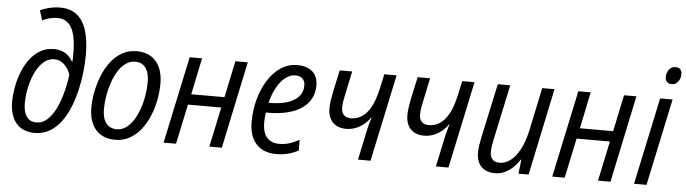

<svg xmlns="http://www.w3.org/2000/svg" viewBox="-48 -969 4205 1177"><g transform="rotate(5 2054.5 -380.5)"><path d="M190.9 9.8Q140.1 9.8 106 -12Q71.8 -33.7 54.4 -73.7Q37.1 -113.8 37.1 -167.5Q37.1 -210.9 45.7 -258.5Q54.2 -306.2 71.8 -351.3Q89.4 -396.5 116.5 -432.9Q143.6 -469.2 180.4 -491Q217.3 -512.7 264.6 -512.7Q295.4 -512.7 317.9 -503.4Q340.3 -494.1 356 -478.5Q371.6 -462.9 381.3 -445.3H383.8Q384.8 -457.5 385 -471.4Q385.3 -485.4 385.3 -496.1Q385.3 -602.1 356.9 -653.3Q328.6 -704.6 269.5 -704.6Q246.6 -704.6 222.4 -698.5Q198.2 -692.4 177.2 -681.6L157.7 -741.7Q182.1 -753.9 215.1 -761.7Q248 -769.5 279.8 -769.5Q344.2 -769.5 384.3 -737.3Q424.3 -705.1 443.4 -643.6Q462.4 -582 462.4 -494.6Q462.4 -444.8 456.3 -388.7Q450.2 -332.5 437 -275.9Q423.8 -219.2 402.8 -168Q381.8 -116.7 351.8 -76.7Q321.8 -36.6 281.7 -13.4Q241.7 9.8 190.9 9.8ZM196.8 -55.2Q226.6 -55.2 251.5 -73.2Q276.4 -91.3 296.4 -122.3Q316.4 -153.3 331.3 -192.9Q346.2 -232.4 356.4 -276.6Q366.7 -320.8 372.1 -364.3Q363.8 -389.2 349.4 -408.4Q335 -427.7 315.4 -439.2Q295.9 -450.7 271 -450.7Q242.2 -450.7 218 -433.6Q193.8 -416.5 174.8 -387.7Q155.8 -358.9 142.6 -322.5Q129.4 -286.1 122.3 -246.3Q115.2 -206.5 115.2 -168.5Q115.2 -114.7 135 -85Q154.8 -55.2 196.8 -55.2Z M685.5 8.8Q634.8 8.8 598.6 -12.9Q562.5 -34.7 543.2 -75.7Q523.9 -116.7 523.9 -174.3Q523.9 -219.7 533.4 -270.3Q543 -320.8 562 -369.4Q581.1 -418 610.6 -457.5Q640.1 -497.1 680.4 -520.5Q720.7 -543.9 772 -543.9Q822.8 -543.9 858.6 -522Q894.5 -500 913.8 -458.7Q933.1 -417.5 933.1 -359.4Q933.1 -310.1 923.3 -258.3Q913.6 -206.5 893.8 -158.7Q874 -110.8 844.2 -73.2Q814.5 -35.6 774.9 -13.4Q735.4 8.8 685.5 8.8ZM691.4 -56.6Q720.7 -56.6 745.8 -74Q771 -91.3 791 -121.6Q811 -151.9 825.2 -191.2Q839.4 -230.5 846.9 -274.9Q854.5 -319.3 854.5 -364.7Q854.5 -396.5 845.7 -422.4Q836.9 -448.2 817.9 -463.6Q798.8 -479 768.1 -479Q735.8 -479 709.5 -460Q683.1 -440.9 662.8 -408.7Q642.6 -376.5 629.2 -336.4Q615.7 -296.4 608.6 -253.7Q601.6 -210.9 601.6 -171.9Q601.6 -116.7 624.8 -86.7Q647.9 -56.6 691.4 -56.6Z M983.9 0 1097.7 -535.2H1173.8L1127 -310.1H1331.5L1378.9 -535.2H1455.1L1342.3 0H1265.6L1317.4 -245.1H1112.3L1060.5 0Z M1675.3 9.8Q1624 9.8 1586.9 -11.7Q1549.8 -33.2 1530 -74Q1510.3 -114.7 1510.3 -172.4Q1510.3 -245.1 1528.3 -312Q1546.4 -378.9 1579.6 -431.6Q1612.8 -484.4 1658.4 -514.6Q1704.1 -544.9 1759.3 -544.9Q1820.3 -544.9 1853.5 -514.9Q1886.7 -484.9 1886.7 -429.2Q1886.7 -387.2 1868.9 -352.1Q1851.1 -316.9 1815.9 -291.5Q1780.8 -266.1 1728 -252.2Q1675.3 -238.3 1605 -238.3H1592.3Q1590.3 -224.1 1588.9 -208.5Q1587.4 -192.9 1587.4 -178.2Q1587.4 -117.2 1613.3 -85.7Q1639.2 -54.2 1690.9 -54.2Q1723.6 -54.2 1752.2 -63.2Q1780.8 -72.3 1813.5 -89.4V-23.9Q1783.2 -7.8 1750.2 1Q1717.3 9.8 1675.3 9.8ZM1603.5 -299.3H1610.8Q1672.9 -299.3 1718 -313.5Q1763.2 -327.6 1788.1 -355.5Q1813 -383.3 1813 -423.8Q1813 -449.7 1798.1 -465.3Q1783.2 -481 1752 -481Q1721.7 -481 1692.6 -458.5Q1663.6 -436 1640.4 -395.3Q1617.2 -354.5 1603.5 -299.3Z M2180.2 0 2216.3 -170.4Q2221.2 -195.3 2228 -220Q2234.9 -244.6 2240.7 -264.6H2238.3Q2222.2 -240.7 2199.5 -221.9Q2176.8 -203.1 2149.4 -192.4Q2122.1 -181.6 2090.8 -181.6Q2054.7 -181.6 2029.8 -195.6Q2004.9 -209.5 1991.7 -235.6Q1978.5 -261.7 1978.5 -298.8Q1978.5 -320.3 1982.2 -345.7Q1985.8 -371.1 1991.2 -397.9L2021 -535.2H2097.7L2067.9 -393.6Q2062 -367.7 2058.8 -348.4Q2055.7 -329.1 2055.7 -309.6Q2055.7 -278.3 2071.5 -263.4Q2087.4 -248.5 2115.7 -248.5Q2149.9 -248.5 2180.7 -267.8Q2211.4 -287.1 2235.8 -330.6Q2260.3 -374 2275.9 -446.3L2295.4 -535.2H2371.1L2257.3 0Z M2659.7 0 2695.8 -170.4Q2700.7 -195.3 2707.5 -220Q2714.4 -244.6 2720.2 -264.6H2717.8Q2701.7 -240.7 2679 -221.9Q2656.2 -203.1 2628.9 -192.4Q2601.6 -181.6 2570.3 -181.6Q2534.2 -181.6 2509.3 -195.6Q2484.4 -209.5 2471.2 -235.6Q2458 -261.7 2458 -298.8Q2458 -320.3 2461.7 -345.7Q2465.3 -371.1 2470.7 -397.9L2500.5 -535.2H2577.1L2547.4 -393.6Q2541.5 -367.7 2538.3 -348.4Q2535.2 -329.1 2535.2 -309.6Q2535.2 -278.3 2551 -263.4Q2566.9 -248.5 2595.2 -248.5Q2629.4 -248.5 2660.2 -267.8Q2690.9 -287.1 2715.3 -330.6Q2739.7 -374 2755.4 -446.3L2774.9 -535.2H2850.6L2736.8 0Z M3023.4 9.8Q2987.8 9.8 2962.2 -3.7Q2936.5 -17.1 2922.9 -43.2Q2909.2 -69.3 2909.2 -107.4Q2909.2 -127.4 2912.6 -150.1Q2916 -172.9 2920.4 -194.8L2993.7 -535.2H3070.3L2997.6 -194.3Q2993.2 -172.9 2990.2 -153.8Q2987.3 -134.8 2987.3 -118.7Q2987.3 -89.4 3001.7 -73Q3016.1 -56.6 3046.9 -56.6Q3080.6 -56.6 3112.3 -80.1Q3144 -103.5 3170.2 -151.9Q3196.3 -200.2 3211.9 -273.4L3267.1 -535.2H3342.8L3230 0H3167.5L3177.7 -86.4H3173.8Q3157.7 -61 3135.3 -39.3Q3112.8 -17.6 3085 -3.9Q3057.1 9.8 3023.4 9.8Z M3375.5 0 3489.3 -535.2H3565.4L3518.6 -310.1H3723.1L3770.5 -535.2H3846.7L3733.9 0H3657.2L3709 -245.1H3503.9L3452.1 0Z M3878.9 0 3992.7 -535.2H4069.3L3955.6 0ZM4056.2 -628.4Q4037.6 -628.4 4026.6 -638.9Q4015.6 -649.4 4015.6 -668.9Q4015.6 -685.5 4022 -700.4Q4028.3 -715.3 4040.5 -724.9Q4052.7 -734.4 4070.8 -734.4Q4089.8 -734.4 4099.6 -724.4Q4109.4 -714.4 4109.4 -695.3Q4109.4 -666.5 4094 -647.5Q4078.6 -628.4 4056.2 -628.4Z"/></g></svg>

Font: Open Sans SemiCondensed
Style: Italic
Weight: 400
Width: 4
Italic angle: -12°
Designer: Monotype Design Team
Foundry: Monotype Imaging Inc.
Version: Version 3.000